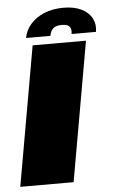

<svg xmlns="http://www.w3.org/2000/svg" viewBox="-70 -777 485 814"><g transform="rotate(-5 172.5 -370.0)"><path d="M-17 0H210L314.5 -593H87.5ZM231 -740.5Q185 -740.5 149 -725.5Q113 -710.5 90.5 -684.5Q68 -658.5 62.5 -626.5H166Q168.5 -641 174.8 -650.2Q181 -659.5 191.5 -664Q202 -668.5 218.5 -668.5Q233.5 -668.5 242.5 -664.2Q251.5 -660 255 -650.8Q258.5 -641.5 256 -626.5H360Q365.5 -658.5 351.8 -684.5Q338 -710.5 307.2 -725.5Q276.5 -740.5 231 -740.5Z"/></g></svg>

Font: Anybody Black
Style: Italic
Weight: 900
Italic angle: -10°
Designer: Tyler Finck
Foundry: Etcetera Type Company
Version: Version 1.113;gftools[0.9.25]